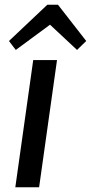

<svg xmlns="http://www.w3.org/2000/svg" viewBox="-20 -795 386 815"><path d="M222 -540 146 0H45L121 -540ZM18 -621 181 -775H226L346 -621L307 -583L169 -712H222L47 -583Z"/></svg>

Font: Pathway Extreme 28pt Medium
Style: Italic
Weight: 500
Italic angle: -8°
Designer: Eduardo Rodriguez Tunni
Foundry: Eduardo Rodriguez Tunni
Version: Version 1.001;gftools[0.9.26]